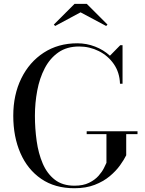

<svg xmlns="http://www.w3.org/2000/svg" viewBox="-20 -990 770 1020"><path d="M408 -924.5 273 -852 266 -859.5 376 -969.5H441L551 -859.5L544 -852ZM440.5 -292.5H710.5V-277.5H650.5V-165Q639 -141.5 617.5 -111.5Q596 -81.5 562.8 -53.8Q529.5 -26 483 -8Q436.5 10 375.5 10Q271.5 10 199 -39.8Q126.5 -89.5 88.5 -176.5Q50.5 -263.5 50.5 -375Q50.5 -486.5 93.2 -573.5Q136 -660.5 212.5 -710.2Q289 -760 390.5 -760Q440 -760 485.2 -742.5Q530.5 -725 564 -694L619 -750H631V-545H617.5Q615.5 -605 584.8 -649.5Q554 -694 505 -718.5Q456 -743 400.5 -743Q335 -743 290 -711.5Q245 -680 217.5 -627Q190 -574 177.8 -508.5Q165.5 -443 165.5 -375Q165.5 -307 174.8 -241Q184 -175 207 -121.2Q230 -67.5 271 -35.5Q312 -3.5 375.5 -3.5Q422 -3.5 453.2 -19Q484.5 -34.5 503.5 -56Q522.5 -77.5 532.2 -97.2Q542 -117 545.5 -125V-277.5H440.5Z"/></svg>

Font: Bodoni* 16
Style: Regular
Weight: 400
Version: Version 2.2